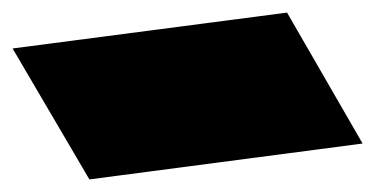

<svg xmlns="http://www.w3.org/2000/svg" viewBox="-84 -442 596 305"><path d="M-64 -365 58 -157 492 -214 372 -422Z"/></svg>

Font: Chaingun
Style: Regular
Weight: 400
Version: Version 0.91